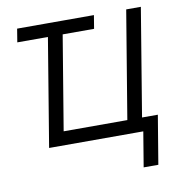

<svg xmlns="http://www.w3.org/2000/svg" viewBox="-79 -615 800 844"><g transform="rotate(-10 321.0 -192.5)"><path d="M395.5 -541 385.7 -481.4H43L52.7 -541ZM100.1 0 189.5 -541H255.4L175.8 -61H460L539.6 -541H605L515.6 0ZM494.6 156.2 520.5 0H478.5L488.3 -61H596.2L560.1 156.2Z"/></g></svg>

Font: Inter 17pt Light
Style: Italic
Weight: 300
Italic angle: -9.3988°
Version: Version 4.001;git-66647c0bb